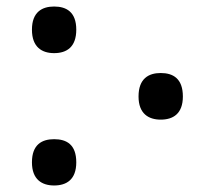

<svg xmlns="http://www.w3.org/2000/svg" viewBox="-20 -562 658 589"><path d="M146 -399C184 -399 214 -417 214 -471C214 -525 184 -542 146 -542C109 -542 78 -525 78 -471C78 -417 109 -399 146 -399ZM473 -195C511 -195 541 -213 541 -266C541 -321 511 -338 473 -338C436 -338 405 -321 405 -266C405 -213 436 -195 473 -195ZM146 7C184 7 214 -11 214 -64C214 -119 184 -135 146 -135C109 -135 78 -119 78 -64C78 -11 109 7 146 7Z"/></svg>

Font: Noto Serif Medium
Style: Regular
Weight: 500
Designer: Monotype Design Team
Foundry: Monotype Imaging Inc.
Version: Version 2.013